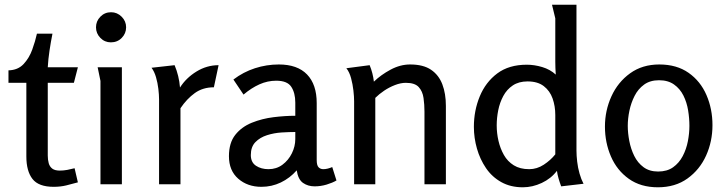

<svg xmlns="http://www.w3.org/2000/svg" viewBox="-20 -783 3088 816"><path d="M203 -640Q196 -605 190.5 -568.5Q185 -532 183 -497H311L294 -431H183V-122Q183 -104 187 -89.5Q191 -75 202 -66.5Q213 -58 234 -58Q250 -58 266 -61Q282 -64 297 -68L311 -8Q286 -1 261.5 5Q237 11 208 11Q144 11 118 -22.5Q92 -56 92 -118V-431H16V-484Q56 -485 80 -510.5Q104 -536 117 -572Q130 -608 137 -640Z M516 -667Q516 -641 497.5 -622Q479 -603 451 -603Q425 -603 406.5 -622Q388 -641 388 -667Q388 -693 406.5 -712Q425 -731 452 -731Q478 -731 497 -712Q516 -693 516 -667ZM498 -497V0H407V-439L395 -497Z M722 -506Q741 -461 745 -411Q771 -452 815 -479Q859 -506 909 -506L889 -412Q842 -412 808 -387.5Q774 -363 747 -323V0H656V-361Q656 -380 653 -405.5Q650 -431 643 -455Q636 -479 624 -495Z M1165 -509Q1244 -509 1285 -466.5Q1326 -424 1326 -345V-103Q1326 -80 1334 -72Q1342 -64 1354 -64Q1363 -64 1373 -66.5Q1383 -69 1392 -73L1410 -16Q1393 -6 1368 1.5Q1343 9 1317 9Q1289 9 1268 -5.5Q1247 -20 1241 -59Q1212 -26 1173.5 -7.5Q1135 11 1091 11Q1032 11 992.5 -23.5Q953 -58 953 -119Q953 -176 980 -210Q1007 -244 1050.5 -261.5Q1094 -279 1143 -285Q1192 -291 1235 -291V-347Q1235 -388 1218 -414Q1201 -440 1154 -440Q1117 -440 1082.5 -424.5Q1048 -409 1015 -381L972 -445Q1014 -477 1063.5 -493Q1113 -509 1165 -509ZM1235 -222Q1209 -222 1177 -220Q1145 -218 1115 -208.5Q1085 -199 1065.5 -179Q1046 -159 1046 -124Q1046 -93 1068 -78.5Q1090 -64 1121 -64Q1155 -64 1180.5 -83Q1206 -102 1220.5 -131.5Q1235 -161 1235 -192Z M1551 -506Q1558 -489 1562.5 -471.5Q1567 -454 1569 -436Q1599 -465 1640 -487Q1681 -509 1723 -509Q1779 -509 1812 -486.5Q1845 -464 1860 -424.5Q1875 -385 1875 -333V0H1784V-309Q1784 -338 1780 -366.5Q1776 -395 1759.5 -413Q1743 -431 1705 -431Q1683 -431 1658.5 -421.5Q1634 -412 1612.5 -397.5Q1591 -383 1575 -367V0H1485V-353Q1485 -372 1482 -398.5Q1479 -425 1472 -451Q1465 -477 1452 -493Z M2219 -508Q2251 -508 2284.5 -498Q2318 -488 2342 -466Q2341 -481 2340.5 -494.5Q2340 -508 2340 -521V-705L2326 -763H2430V-143Q2430 -122 2433 -96Q2436 -70 2443 -45.5Q2450 -21 2460 -2L2365 9Q2359 -7 2354 -24Q2349 -41 2347 -57Q2322 -24 2282.5 -5.5Q2243 13 2202 13Q2150 13 2110.5 -9Q2071 -31 2045.5 -68.5Q2020 -106 2007 -151.5Q1994 -197 1994 -244Q1994 -313 2019 -373.5Q2044 -434 2093.5 -471Q2143 -508 2219 -508ZM2222 -437Q2185 -437 2159.5 -420Q2134 -403 2119 -375Q2104 -347 2097.5 -314.5Q2091 -282 2091 -250Q2091 -217 2098.5 -184.5Q2106 -152 2121.5 -124.5Q2137 -97 2163.5 -80.5Q2190 -64 2229 -64Q2262 -64 2291 -83Q2320 -102 2340 -127V-294Q2340 -332 2328.5 -364.5Q2317 -397 2291 -417Q2265 -437 2222 -437Z M2776 13Q2703 13 2652.5 -23Q2602 -59 2576.5 -118Q2551 -177 2551 -245Q2551 -313 2578.5 -373.5Q2606 -434 2658 -471.5Q2710 -509 2782 -509Q2856 -509 2906.5 -473.5Q2957 -438 2982.5 -379Q3008 -320 3008 -251Q3008 -182 2981 -122Q2954 -62 2902 -24.5Q2850 13 2776 13ZM2777 -54Q2815 -54 2840.5 -72Q2866 -90 2881.5 -119.5Q2897 -149 2903.5 -183Q2910 -217 2910 -248Q2910 -280 2904.5 -314Q2899 -348 2884.5 -377Q2870 -406 2844.5 -424Q2819 -442 2781 -442Q2743 -442 2717.5 -423.5Q2692 -405 2677 -375.5Q2662 -346 2655 -312.5Q2648 -279 2648 -248Q2648 -218 2654.5 -184Q2661 -150 2675.5 -120.5Q2690 -91 2715 -72.5Q2740 -54 2777 -54Z"/></svg>

Font: Rosario Light Medium
Style: Regular
Weight: 500
Version: Version 1.101; ttfautohint (v1.8.1.43-b0c9)